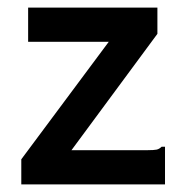

<svg xmlns="http://www.w3.org/2000/svg" viewBox="-20 -485 490 505"><path d="M36 -66 266 -375H54V-465H394V-396L168 -90H368Q385 -90 392 -91.5Q399 -93 405 -99H414V0H36Z"/></svg>

Font: Inconsolata SemiCondensed Bold
Style: Regular
Weight: 700
Width: 4
Monospace: yes
Designer: Raph Levien, Cyreal, Brenton Simpson
Foundry: Raph Levien, Cyreal, Google
Version: Version 3.001; ttfautohint (v1.8.2.53-6de2)